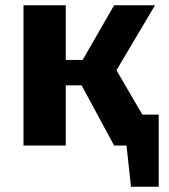

<svg xmlns="http://www.w3.org/2000/svg" viewBox="-20 -551 640 727"><path d="M69 0V-531H229V-324H293L412 -531H567L421 -285L519 -117H581V156H476L459 0H412L289 -228H229V0Z"/></svg>

Font: Qzxlaeiskcpccdgjqmyffctclhy
Style: Regular
Weight: 700
Monospace: yes
Designer: Carrois Corporate & Edenspiekermann
Foundry: Carrois Corporate GbR & Edenspiekermann AG
Version: Version 2.001